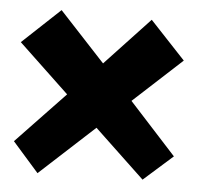

<svg xmlns="http://www.w3.org/2000/svg" viewBox="-44 -656 645 629"><g transform="rotate(5 278.5 -341.5)"><path d="M546.9 -481.4 387.7 -335 542 -166 446.3 -81.1 281.2 -237.3 101.6 -72.3 15.6 -169.9 175.8 -337.9 9.8 -495.1 133.8 -611.3 284.2 -449.2 430.7 -605.5Z"/></g></svg>

Font: Fontdiner Swanky
Style: Regular
Weight: 400
Designer: Font Diner, Inc
Foundry: Font Diner, Inc
Version: Version 1.001